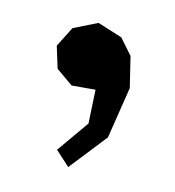

<svg xmlns="http://www.w3.org/2000/svg" viewBox="-45 -149 325 356"><g transform="rotate(10 117.5 28.5)"><path d="M68 -90 114 -108 160 -89 183 -58 192 1 168 98 105 165 79 137 128 79 130 15H85L54 -11L45 -53Z"/></g></svg>

Font: Alike Angular
Style: Regular
Weight: 400
Version: Version 1.210